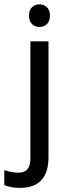

<svg xmlns="http://www.w3.org/2000/svg" viewBox="-42 -679 311 895"><path d="M50.3 196.8Q8.8 196.8 -22 183.6V114.3Q16.1 126 43 126Q71.8 126 85.7 110.1Q99.6 94.2 99.6 59.1V-486.3H184.1V53.7Q184.1 196.8 50.3 196.8ZM93.3 -606Q93.3 -632.3 107.2 -645.5Q121.1 -658.7 142.1 -658.7Q162.6 -658.7 176.8 -645.3Q190.9 -631.8 190.9 -606Q190.9 -580.6 176.8 -566.9Q162.6 -553.2 142.1 -553.2Q121.1 -553.2 107.2 -566.9Q93.3 -580.6 93.3 -606Z"/></svg>

Font: XL-Viking
Style: Regular
Weight: 400
Foundry: Ascender Corporation
Version: Version 1.10 March 23, 2015